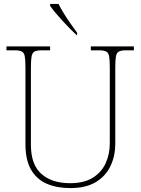

<svg xmlns="http://www.w3.org/2000/svg" viewBox="-20 -951 719 981"><path d="M340 10Q271 10 219.5 -12Q168 -34 139 -83.5Q110 -133 110 -214V-606Q110 -645 106.5 -663.5Q103 -682 91 -688Q79 -694 54 -694H13V-714H236V-694H194Q169 -694 157 -688Q145 -682 141.5 -663.5Q138 -645 138 -606V-210Q138 -110 191.5 -62.5Q245 -15 338 -15Q409 -15 453.5 -42.5Q498 -70 519.5 -116.5Q541 -163 541 -219V-606Q541 -645 537.5 -663.5Q534 -682 522 -688Q510 -694 485 -694H444V-714H664V-694H625Q600 -694 588 -688Q576 -682 572.5 -663.5Q569 -645 569 -606V-218Q569 -153 544 -101.5Q519 -50 468.5 -20Q418 10 340 10ZM372 -771Q357 -785 337.5 -804.5Q318 -824 298 -846Q278 -868 261.5 -888Q245 -908 236 -921V-931H279Q290 -909 306.5 -882Q323 -855 341.5 -829Q360 -803 374 -784V-771Z"/></svg>

Font: Noto Serif Armenian Thin
Style: Regular
Weight: 250
Version: Version 2.007